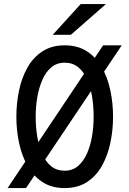

<svg xmlns="http://www.w3.org/2000/svg" viewBox="-20 -942 656 974"><path d="M112 12H18.5L503 -712H597.5ZM308 12Q241.5 12 194.8 -18.8Q148 -49.5 119 -101.5Q90 -153.5 76.5 -218Q63 -282.5 63 -350Q63 -418 76.5 -482.5Q90 -547 119 -598.8Q148 -650.5 194.8 -681.2Q241.5 -712 308 -712Q375 -712 421.8 -681.2Q468.5 -650.5 497.5 -598.8Q526.5 -547 540 -482.5Q553.5 -418 553.5 -350Q553.5 -282.5 540 -218Q526.5 -153.5 497.5 -101.5Q468.5 -49.5 421.8 -18.8Q375 12 308 12ZM308 -76Q348 -76 376 -100Q404 -124 421.5 -163.8Q439 -203.5 447 -252Q455 -300.5 455 -350Q455 -403.5 447 -452.8Q439 -502 421.5 -540.5Q404 -579 376 -601.5Q348 -624 308 -624Q268 -624 240 -600.2Q212 -576.5 194.8 -536.8Q177.5 -497 169.2 -448.5Q161 -400 161 -350Q161 -297 169.2 -247.8Q177.5 -198.5 194.8 -159.8Q212 -121 240 -98.5Q268 -76 308 -76ZM247.5 -765.5 389.5 -921.5H517.5L339.5 -765.5Z"/></svg>

Font: Overpass Mono Light Medium
Style: Regular
Weight: 500
Monospace: yes
Version: Version 4.000